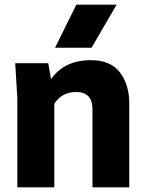

<svg xmlns="http://www.w3.org/2000/svg" viewBox="-20 -800 620 820"><path d="M532 0H375V-333Q375 -407 305 -407Q244 -407 212 -357V0H54V-380L45 -530H186L198 -462Q255 -543 368 -543Q452 -543 492 -491Q532 -439 532 -359ZM306 -780H478L371 -596H215Z"/></svg>

Font: Cooper Hewitt
Style: Bold
Weight: 711
Designer: Village Type and Design LLC
Foundry: Cooper Hewitt Smithsonian Design Museum
Version: 1.000